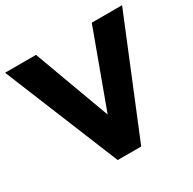

<svg xmlns="http://www.w3.org/2000/svg" viewBox="-173 -866 1032 1026"><g transform="rotate(-30 343.0 -352.5)"><path d="M270 0 -18 -705H173L362 -191H328L517 -705H704L415 0Z"/></g></svg>

Font: Nunito Sans 10pt SemiCondensed Black
Style: Regular
Weight: 900
Width: 4
Designer: Vernon Adams
Foundry: Vernon Adams
Version: Version 3.101;gftools[0.9.27]